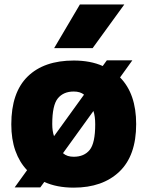

<svg xmlns="http://www.w3.org/2000/svg" viewBox="-20 -828 659 858"><path d="M516.5 -482Q588.5 -409 588.5 -273.5Q588.5 -132.5 513.5 -61Q438.5 10.5 309.5 10.5Q233.5 10.5 178 -15L160 9.5H45.5L101 -67.5Q67 -103 48.8 -154.2Q30.5 -205.5 30.5 -272.5Q30.5 -414.5 103.5 -486Q176.5 -557.5 309.5 -557.5Q384.5 -557.5 439 -533L457.5 -558.5H571.5ZM309.5 -419Q263.5 -419 238.5 -388.5Q213.5 -358 213.5 -273.5Q213.5 -241.5 221.5 -219.5L355.5 -405Q338.5 -419 309.5 -419ZM309.5 -127.5Q356 -127.5 380.8 -158Q405.5 -188.5 405.5 -272.5Q405.5 -308 397.5 -332L261.5 -143.5Q271 -135 283 -131.2Q295 -127.5 309.5 -127.5ZM222 -613 337 -808H535.5L394 -613Z"/></svg>

Font: Encode Sans XBd
Style: Regular
Weight: 800
Designer: Multiple Designers
Foundry: Impallari Type
Version: Version 3.002; ttfautohint (v1.8.3) -l 8 -r 50 -G 200 -x 14 